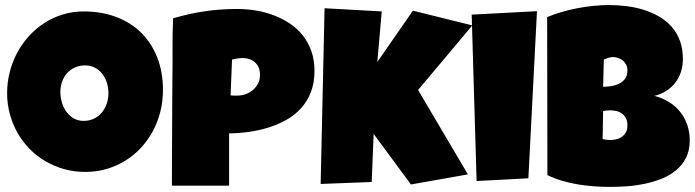

<svg xmlns="http://www.w3.org/2000/svg" viewBox="-20 -732 2766 764"><path d="M628.4 -374Q628.4 -329.6 618.2 -288.3Q607.9 -247.1 588.6 -210.9Q569.3 -174.8 541.7 -144.8Q514.2 -114.7 479.7 -93.3Q445.3 -71.8 404.8 -59.8Q364.3 -47.9 318.8 -47.9Q274.9 -47.9 235.1 -59.1Q195.3 -70.3 160.6 -90.6Q126 -110.8 97.9 -139.4Q69.8 -168 50 -202.9Q30.3 -237.8 19.3 -277.8Q8.3 -317.9 8.3 -361.3Q8.3 -403.8 18.6 -444.6Q28.8 -485.4 48.1 -521.5Q67.4 -557.6 94.7 -587.9Q122.1 -618.2 156 -640.1Q189.9 -662.1 229.5 -674.3Q269 -686.5 313 -686.5Q383.8 -686.5 442.1 -664.6Q500.5 -642.6 541.7 -601.8Q583 -561 605.7 -503.2Q628.4 -445.3 628.4 -374ZM411.6 -361.3Q411.6 -382.3 405.5 -402.1Q399.4 -421.9 387.7 -437.3Q376 -452.6 358.6 -462.2Q341.3 -471.7 318.8 -471.7Q295.9 -471.7 277.8 -463.4Q259.8 -455.1 246.8 -440.7Q233.9 -426.3 227.1 -407Q220.2 -387.7 220.2 -366.2Q220.2 -345.7 226.1 -325.2Q231.9 -304.7 243.7 -288.1Q255.4 -271.5 272.7 -261.2Q290 -251 313 -251Q335.9 -251 354.2 -260Q372.6 -269 385.3 -284.4Q397.9 -299.8 404.8 -319.8Q411.6 -339.8 411.6 -361.3Z M1231.4 -450.2Q1231.4 -402.8 1217.3 -366.2Q1203.1 -329.6 1178.5 -302Q1153.8 -274.4 1120.6 -255.6Q1087.4 -236.8 1049.6 -224.9Q1011.7 -212.9 971.2 -207.3Q930.7 -201.7 891.6 -201.2V6.8H664.1Q664.1 -48.8 664.3 -101.6Q664.6 -154.3 664.8 -206.3Q665 -258.3 665.3 -311Q665.5 -363.8 666 -419.9Q667 -479.5 666.5 -539.1Q666 -598.6 668.9 -659.2Q731.4 -677.7 793.9 -687Q856.4 -696.3 922.9 -696.3Q960.4 -696.3 998 -690.2Q1035.6 -684.1 1070.1 -670.9Q1104.5 -657.7 1134 -637.9Q1163.6 -618.2 1185.1 -590.8Q1206.5 -563.5 1219 -528.3Q1231.4 -493.2 1231.4 -450.2ZM1014.6 -433.6Q1014.6 -465.3 995.4 -483.2Q976.1 -501 945.3 -501Q935.1 -501 924.1 -499.3Q913.1 -497.6 903.3 -495.1L897.5 -352.5Q904.3 -351.6 910.6 -351.6Q917 -351.6 923.8 -351.6Q941.4 -351.6 957.8 -357.4Q974.1 -363.3 986.8 -374.3Q999.5 -385.3 1007.1 -400.1Q1014.6 -415 1014.6 -433.6Z M1859.4 -630.9 1643.6 -374 1841.8 -38.1 1615.2 2 1466.8 -199.2 1459 -7.8 1255.9 0 1271.5 -699.2 1499 -686.5 1481.4 -485.4 1623 -689.5Z M2116.7 -687.5 2082.5 -22.5 1876.5 -11.7 1856.9 -673.8Z M2724.6 -173.8Q2724.6 -133.3 2709.7 -104Q2694.8 -74.7 2669.9 -54.2Q2645 -33.7 2612.5 -20.8Q2580.1 -7.8 2544.9 -0.5Q2509.8 6.8 2474.4 9.3Q2439 11.7 2408.2 11.7Q2377.9 11.7 2345.5 9.5Q2313 7.3 2280.8 2Q2248.5 -3.4 2217.3 -12.5Q2186 -21.5 2158.2 -35.2L2157.2 -664.1Q2184.6 -675.3 2215.3 -684.3Q2246.1 -693.4 2278.1 -699.5Q2310.1 -705.6 2341.8 -708.7Q2373.5 -711.9 2403.3 -711.9Q2438 -711.9 2473.4 -707.5Q2508.8 -703.1 2541.5 -692.9Q2574.2 -682.6 2602.5 -666.3Q2630.9 -649.9 2652.1 -626Q2673.3 -602.1 2685.3 -570.3Q2697.3 -538.6 2697.3 -497.1Q2697.3 -469.7 2689.5 -445.8Q2681.6 -421.9 2667 -402.8Q2652.3 -383.8 2631.3 -370.4Q2610.4 -356.9 2584 -350.6Q2615.7 -342.3 2641.8 -326.2Q2668 -310.1 2686.3 -287.1Q2704.6 -264.2 2714.6 -235.4Q2724.6 -206.5 2724.6 -173.8ZM2476.6 -452.1Q2476.6 -466.3 2470.7 -476.3Q2464.8 -486.3 2456.3 -492.7Q2447.8 -499 2437.7 -502Q2427.7 -504.9 2419.9 -504.9Q2410.2 -504.9 2400.9 -502Q2391.6 -499 2382.8 -495.1L2379.9 -386.7Q2391.1 -386.7 2407.7 -388.7Q2424.3 -390.6 2439.7 -397.2Q2455.1 -403.8 2465.8 -416.7Q2476.6 -429.7 2476.6 -452.1ZM2407.2 -293Q2393.1 -293 2379.9 -290L2377.9 -178.7Q2385.3 -177.2 2392.3 -176Q2399.4 -174.8 2406.2 -174.8Q2416.5 -174.8 2428.7 -177Q2440.9 -179.2 2451.7 -185.8Q2462.4 -192.4 2469.5 -203.6Q2476.6 -214.8 2476.6 -233.4Q2476.6 -252 2469.5 -263.7Q2462.4 -275.4 2452.1 -282Q2441.9 -288.6 2429.7 -290.8Q2417.5 -293 2407.2 -293Z"/></svg>

Font: Luckiest Guy RUS-BEL-UKR
Style: Regular
Weight: 400
Designer: Astigmatic (AOETI)
Foundry: Astigmatic (AOETI)
Version: Version 1.00 March 11, 2019, initial release